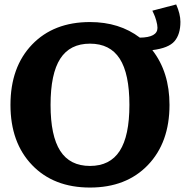

<svg xmlns="http://www.w3.org/2000/svg" viewBox="-20 -823 830 862"><path d="M664 -775 771 -803Q790 -760 790 -725Q790 -669 763.5 -638Q737 -607 664 -598Q741 -499 741 -352Q741 -183 644 -82Q547 19 384 19Q221 19 124 -82Q27 -183 27 -352Q27 -522 124 -623Q221 -724 384 -724Q516 -724 608 -654Q687 -655 687 -698Q687 -711 681.5 -730.5Q676 -750 670 -762ZM207 -352Q207 -213 250.5 -145.5Q294 -78 384 -78Q474 -78 517.5 -145.5Q561 -213 561 -352Q561 -492 517.5 -559.5Q474 -627 384 -627Q294 -627 250.5 -559.5Q207 -492 207 -352Z"/></svg>

Font: Andada
Style: Bold
Weight: 700
Designer: Carolina Giovagnoli
Foundry: Carolina Giovagnoli
Version: Version 1.003